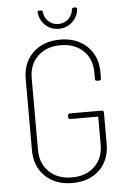

<svg xmlns="http://www.w3.org/2000/svg" viewBox="-59 -904 644 955"><g transform="rotate(-5 263.5 -426.5)"><path d="M77 -172V-528Q77 -609 128.5 -658.5Q180 -708 264 -708Q348 -708 399 -658.5Q450 -609 450 -529V-498Q450 -488 440 -488H430Q420 -488 420 -498V-530Q420 -598 377 -639Q334 -680 264 -680Q193 -680 150 -638.5Q107 -597 107 -529V-171Q107 -103 150 -61.5Q193 -20 264 -20Q334 -20 377 -61Q420 -102 420 -170V-306Q420 -310 416 -310H281Q271 -310 271 -320V-328Q271 -338 281 -338H440Q450 -338 450 -328V-172Q450 -90 399 -41Q348 8 264 8Q180 8 128.5 -41.5Q77 -91 77 -172ZM165 -851V-853Q165 -861 174 -861H180Q190 -861 191 -851Q194 -823 214.5 -804.5Q235 -786 263 -786Q291 -786 312 -804.5Q333 -823 336 -851Q337 -861 347 -861H353Q358 -861 360.5 -858Q363 -855 362 -851Q358 -813 330 -787.5Q302 -762 263 -762Q224 -762 196.5 -787.5Q169 -813 165 -851Z"/></g></svg>

Font: Barlow Semi Condensed Thin
Style: Regular
Weight: 250
Width: 4
Designer: Jeremy Tribby
Foundry: Tribby Type
Version: Version 1.408